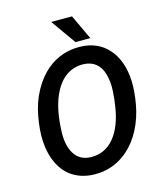

<svg xmlns="http://www.w3.org/2000/svg" viewBox="-131 -997 937 1104"><g transform="rotate(-15 337.5 -445.5)"><path d="M292.5 9.8Q223.1 8.3 170.7 -23.4Q118.2 -55.2 88.9 -115.5Q59.6 -175.8 55.7 -252.4Q52.2 -313.5 66.7 -395Q81.1 -476.6 117.9 -543.7Q154.8 -610.8 206.1 -653.3Q290.5 -722.7 401.4 -720.7Q506.8 -718.8 569.6 -647.9Q632.3 -577.1 638.2 -456.5Q641.1 -396 627.2 -317.6Q613.3 -239.3 579.3 -173.6Q545.4 -107.9 495.1 -64Q408.2 12.2 292.5 9.8ZM514.6 -374.5 519 -426.3Q522 -479.5 509.8 -524.7Q497.6 -569.8 468.5 -593.5Q439.5 -617.2 395 -618.7Q333.5 -620.6 285.9 -584Q238.3 -547.4 208.7 -472.7Q179.2 -397.9 174.3 -285.2Q169.4 -195.8 201.7 -144.5Q233.9 -93.3 298.3 -91.3Q382.8 -88.9 437.7 -154.8Q492.7 -220.7 509.8 -340.3ZM472.7 -753.4H384.3L279.3 -901.4H403.3Z"/></g></svg>

Font: Roboto Medium
Style: Italic
Weight: 500
Italic angle: -12°
Designer: Google
Version: Version 2.134; 2016